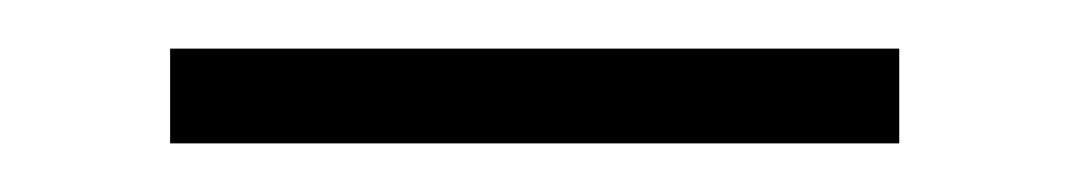

<svg xmlns="http://www.w3.org/2000/svg" viewBox="-20 -668 440 79"><path d="M50 -609V-648H350V-609Z"/></svg>

Font: DM Serif Text
Style: Regular
Weight: 400
Designer: Colophon Foundry, Frank Grießhammer
Foundry: Colophon Foundry
Version: Version 5.200; ttfautohint (v1.8.3)